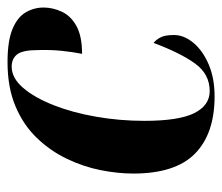

<svg xmlns="http://www.w3.org/2000/svg" viewBox="-60 -521 590 510"><g transform="rotate(-90 235.0 -266.0)"><path d="M234 9Q135 9 82 -43Q29 -95 29 -207Q29 -248 38 -293.5Q47 -339 68 -383Q89 -427 123.5 -463Q158 -499 208 -520Q258 -541 325 -541Q381 -541 412.5 -528Q444 -515 457 -493Q470 -471 470 -445Q470 -421 459 -397Q448 -373 421 -358Q394 -343 347 -343Q352 -368 355 -397Q358 -426 357 -460Q357 -501 345.5 -515.5Q334 -530 313 -530Q283 -530 257 -500Q231 -470 211 -419.5Q191 -369 180 -306Q169 -243 169 -178Q169 -86 189.5 -45Q210 -4 248 -4Q293 -4 321 -42.5Q349 -81 376 -153Q384 -147 390.5 -135Q397 -123 397 -99Q397 -72 376 -47Q355 -22 318.5 -6.5Q282 9 234 9Z"/></g></svg>

Font: Noto Serif Display ExtraCondensed ExtraBold
Style: Italic
Weight: 800
Width: 2
Italic angle: -12°
Designer: Monotype Design Team
Foundry: Monotype Imaging Inc.
Version: Version 2.009